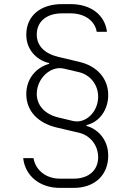

<svg xmlns="http://www.w3.org/2000/svg" viewBox="-20 -760 640 935"><path d="M272 155H339C441 155 507 93 507 -2C507 -88 447 -135 401 -147V-151C464 -165 507 -225 507 -297C507 -378 452 -438 369 -458L264 -483C197 -499 159 -537 159 -592C159 -655 207 -695 282 -695H324C394 -695 443 -657 451 -605H501C491 -686 424 -740 324 -740H282C176 -740 108 -682 108 -591C108 -508 171 -463 219 -453V-449C152 -430 108 -373 108 -302C108 -220 164 -161 256 -139L363 -114C420 -101 458 -52 458 6C458 69 412 110 339 110H272C203 110 153 68 143 10H93C102 95 172 155 272 155ZM335 -171 264 -188C197 -204 159 -248 159 -303C159 -378 227 -441 290 -426L363 -409C420 -396 458 -347 458 -289C458 -215 397 -156 335 -171Z"/></svg>

Font: JetBrains Mono Thin
Style: Regular
Weight: 100
Monospace: yes
Designer: Philipp Nurullin, Konstantin Bulenkov
Foundry: JetBrains
Version: Version 2.305